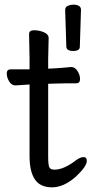

<svg xmlns="http://www.w3.org/2000/svg" viewBox="-20 -781 400 825"><path d="M323 -580Q323 -562 294.5 -562Q266 -562 265 -580L260 -738Q260 -751 271.5 -756Q283 -761 294 -761Q328 -761 328 -739V-738ZM189 -617 187 -528V-486L209 -487Q245 -489 285 -493H286Q302 -493 313 -476Q324 -459 324 -441Q324 -423 307 -423H268Q240 -423 220 -422L187 -421V-108Q187 -70 192.5 -61Q198 -52 214 -52Q254 -52 306 -92Q325 -106 339 -106Q353 -106 353 -90Q353 -66 306 -22Q254 24 203.5 24Q153 24 130 -10Q107 -44 107 -110V-418Q100 -418 47 -414H46Q30 -414 19.5 -431Q9 -448 9 -465.5Q9 -483 26 -483H107V-528L105 -635Q105 -651 126.5 -651Q148 -651 168.5 -642.5Q189 -634 189 -617Z"/></svg>

Font: LXGW WenKai Medium
Style: Regular
Weight: 500
Designer: LXGW / Fontworks Inc.
Foundry: LXGW / Fontworks Inc.
Version: Version 1.501; October 10, 2024